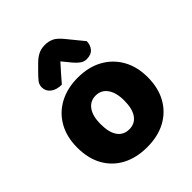

<svg xmlns="http://www.w3.org/2000/svg" viewBox="-212 -869 1009 1009"><g transform="rotate(-45 293.0 -364.5)"><path d="M555 -243Q555 -163 522.5 -105Q490 -47 431.5 -15.5Q373 16 293 16Q214 16 155 -15Q96 -46 63.5 -104Q31 -162 31 -243Q31 -322 64 -380Q97 -438 156 -469.5Q215 -501 293 -501Q372 -501 430.5 -469Q489 -437 522 -379Q555 -321 555 -243ZM293 -368Q252 -368 228.5 -335.5Q205 -303 205 -243Q205 -181 228 -149Q251 -117 293 -117Q335 -117 358 -149.5Q381 -182 381 -243Q381 -302 357.5 -335Q334 -368 293 -368ZM329 -577 289 -626Q263 -597 246.5 -578.5Q230 -560 208 -534Q169 -534 146 -552Q123 -570 123 -598Q123 -618 134 -632.5Q145 -647 167 -669L201 -703Q220 -722 241.5 -733.5Q263 -745 292 -745Q318 -745 340.5 -735Q363 -725 391 -690L462 -603Q462 -575 445.5 -555.5Q429 -536 395 -536Q376 -536 360.5 -547Q345 -558 329 -577Z"/></g></svg>

Font: Baloo Bhaijaan 2 ExtraBold
Style: Regular
Weight: 800
Designer: Sanskriti Dholi, Noopur Datye and Ek Type
Foundry: Ek Type
Version: Version 1.701